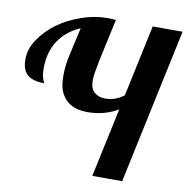

<svg xmlns="http://www.w3.org/2000/svg" viewBox="-83 -830 890 911"><g transform="rotate(10 362.0 -375.0)"><path d="M492.2 -333Q426.3 -293.9 344.2 -293.9Q246.1 -293.9 213.9 -372.1Q203.1 -399.4 203.1 -445.6Q203.1 -491.7 213.9 -541L245.1 -680.2Q178.7 -651.9 141.8 -596.7Q105 -541.5 105 -460.9Q105 -421.4 117.2 -399.9Q119.1 -396 119.1 -393.1Q38.1 -393.1 19 -444.3Q12.2 -462.9 12.2 -490.2Q12.2 -540.5 43.9 -586.9Q107.9 -682.1 237.3 -728Q299.3 -750 362.8 -750Q383.3 -750 402.8 -748L357.9 -541Q344.2 -472.7 344.2 -448.2Q344.2 -406.2 365.2 -389.2Q386.2 -372.1 416 -372.1Q468.3 -372.1 506.8 -403.8L580.1 -748H724.1L564.9 0H420.9Z"/></g></svg>

Font: UVF Lobster12
Style: Regular
Weight: 400
Designer: Pablo Impallari
Foundry: Pablo Impallari. www.impallari.com
Version: Version 1.004